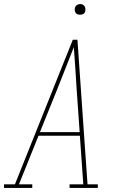

<svg xmlns="http://www.w3.org/2000/svg" viewBox="-57 -932 577 952"><path d="M-37 0V-18H17L304 -735H327L361 -245L377 -18H428V0H288V-18H356L339 -259H134L37 -18H103V0ZM141 -277H338L323 -490Q320 -542 316.5 -594Q313 -646 309 -698Q289 -646 268 -594Q247 -542 227 -490ZM340 -859Q334 -859 328 -861Q322 -863 318.5 -868Q315 -873 314 -879Q313 -885 314 -891Q315 -896 317.5 -900Q320 -904 323.5 -906.5Q327 -909 331.5 -910.5Q336 -912 340 -912Q347 -912 352.5 -909.5Q358 -907 361.5 -902Q365 -897 366 -891Q367 -885 366 -879Q366 -874 363.5 -870Q361 -866 357 -863.5Q353 -861 349 -860Q345 -859 340 -859Z"/></svg>

Font: Iosevka Slab Thin Oblique
Style: Regular
Weight: 100
Italic angle: -9°
Monospace: yes
Designer: Belleve Invis
Foundry: Belleve Invis
Version: Version 11.1.0; ttfautohint (v1.8.3)